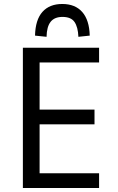

<svg xmlns="http://www.w3.org/2000/svg" viewBox="-20 -945 594 965"><path d="M95 0V-705H478V-631H179V-394H455V-320H179V-74H478V0ZM214 -760 156 -766Q158 -846 193.5 -885.5Q229 -925 293 -925Q358 -925 393.5 -884.5Q429 -844 431 -766L374 -760Q372 -809 354.5 -834.5Q337 -860 294 -860Q254 -860 234.5 -835.5Q215 -811 214 -760Z"/></svg>

Font: Nunito Sans 7pt Condensed
Style: Regular
Weight: 400
Width: 3
Designer: Vernon Adams
Foundry: Vernon Adams
Version: Version 3.101;gftools[0.9.27]